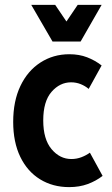

<svg xmlns="http://www.w3.org/2000/svg" viewBox="-20 -755 459 786"><path d="M34 -256Q34 -341 63.5 -403Q93 -465 145.5 -499Q198 -533 264 -533Q304 -533 336.5 -520.5Q369 -508 396 -487L343 -391Q329 -403 310.5 -410.5Q292 -418 271 -418Q225 -418 191 -379Q157 -340 157 -262Q157 -185 191 -144.5Q225 -104 272 -104Q294 -104 313.5 -111.5Q333 -119 348 -130L400 -35Q373 -14 339 -1.5Q305 11 263 11Q196 11 144 -21Q92 -53 63 -113Q34 -173 34 -256ZM396 -735 310 -585H195L108 -735H206L252 -667L298 -735Z"/></svg>

Font: Radio Canada Condensed SemiBold
Style: Regular
Weight: 600
Width: 3
Designer: Charles Daoud, Etienne Aubert Bonn, Alexandre Saumier Demers, Jacques Le Bailly
Foundry: Radio-Canada
Version: Version 2.104; ttfautohint (v1.8.4.7-5d5b);gftools[0.9.28.de